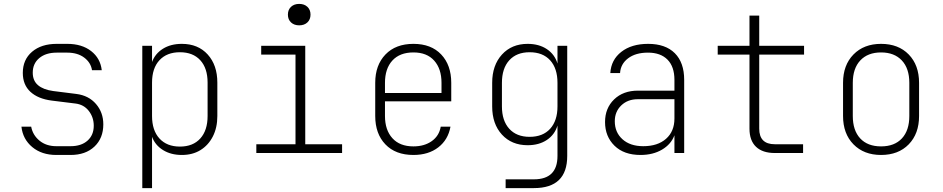

<svg xmlns="http://www.w3.org/2000/svg" viewBox="-20 -785 4840 985"><path d="M269 10Q194 10 145.5 -30.5Q97 -71 90 -135H140Q148 -92 182.5 -63.5Q217 -35 269 -35H342Q397 -35 429 -63.5Q461 -92 461 -140Q461 -183 435.5 -216Q410 -249 366 -254L245 -269Q175 -278 136 -314Q97 -350 97 -411Q97 -479 144.5 -519.5Q192 -560 271 -560H325Q400 -560 447.5 -523Q495 -486 502 -425H452Q446 -464 412 -489.5Q378 -515 325 -515H271Q215 -515 181.5 -487Q148 -459 148 -412Q148 -371 175 -348Q202 -325 253 -318L372 -303Q435 -295 472.5 -251.5Q510 -208 510 -147Q510 -76 464.5 -33Q419 10 342 10Z M710 180V-550H760V-467Q776 -510 816 -535Q856 -560 913 -560Q996 -560 1045.5 -505.5Q1095 -451 1095 -361V-190Q1095 -130 1072 -85Q1049 -40 1008.5 -15Q968 10 913 10Q857 10 816.5 -15Q776 -40 760 -83V180ZM903 -33Q970 -33 1007.5 -74.5Q1045 -116 1045 -190V-361Q1045 -435 1007.5 -476Q970 -517 903 -517Q836 -517 798 -476Q760 -435 760 -361V-190Q760 -116 798 -74.5Q836 -33 903 -33Z M1295 0V-45H1496V-505H1320V-550H1546V-45H1735V0ZM1515 -655Q1489 -655 1473 -670Q1457 -685 1457 -710Q1457 -735 1473 -750Q1489 -765 1515 -765Q1541 -765 1557 -750Q1573 -735 1573 -710Q1573 -685 1557 -670Q1541 -655 1515 -655Z M2101 10Q2009 10 1957 -44.5Q1905 -99 1905 -190V-360Q1905 -451 1957.5 -505.5Q2010 -560 2101 -560Q2192 -560 2243.5 -505.5Q2295 -451 2295 -360V-265H1955V-190Q1955 -118 1993 -76Q2031 -34 2101 -34Q2157 -34 2195 -61Q2233 -88 2241 -135H2291Q2279 -68 2228.5 -29Q2178 10 2101 10ZM1955 -308H2245V-360Q2245 -432 2207.5 -474Q2170 -516 2101 -516Q2031 -516 1993 -474.5Q1955 -433 1955 -360Z M2574 180V135H2719Q2840 135 2840 15V-141Q2826 -94 2785.5 -67Q2745 -40 2687 -40Q2605 -40 2555 -94.5Q2505 -149 2505 -239V-360Q2505 -450 2555 -505Q2605 -560 2687 -560Q2745 -560 2785.5 -533Q2826 -506 2840 -459V-550H2890V15Q2890 180 2719 180ZM2697 -83Q2765 -83 2802.5 -124.5Q2840 -166 2840 -239V-360Q2840 -434 2802.5 -475.5Q2765 -517 2697 -517Q2630 -517 2592.5 -475.5Q2555 -434 2555 -360V-239Q2555 -166 2592.5 -124.5Q2630 -83 2697 -83Z M3266 10Q3181 10 3132.5 -37.5Q3084 -85 3084 -159Q3084 -230 3130.5 -275Q3177 -320 3253 -320H3440V-375Q3440 -443 3404.5 -479Q3369 -515 3304 -515Q3241 -515 3202.5 -486Q3164 -457 3161 -410H3111Q3115 -478 3167.5 -519Q3220 -560 3305 -560Q3394 -560 3442 -512Q3490 -464 3490 -375V0H3440V-91Q3423 -45 3376.5 -17.5Q3330 10 3266 10ZM3280 -35Q3354 -35 3397 -73Q3440 -111 3440 -177V-276H3252Q3200 -276 3167 -244Q3134 -212 3134 -163Q3134 -106 3173.5 -70.5Q3213 -35 3280 -35Z M3955 0Q3892 0 3858.5 -32Q3825 -64 3825 -125V-505H3662V-550H3825V-705H3875V-550H4105V-505H3875V-125Q3875 -45 3955 -45H4100V0Z M4500 10Q4412 10 4358.5 -44.5Q4305 -99 4305 -190V-360Q4305 -451 4358.5 -505.5Q4412 -560 4500 -560Q4589 -560 4642 -505.5Q4695 -451 4695 -360V-190Q4695 -99 4642 -44.5Q4589 10 4500 10ZM4500 -34Q4569 -34 4607 -75Q4645 -116 4645 -190V-360Q4645 -434 4606.5 -475Q4568 -516 4500 -516Q4432 -516 4393.5 -475Q4355 -434 4355 -360V-190Q4355 -116 4393 -75Q4431 -34 4500 -34Z"/></svg>

Font: JetBrains Mono NL Thin
Style: Regular
Weight: 100
Monospace: yes
Designer: Philipp Nurullin, Konstantin Bulenkov
Foundry: JetBrains
Version: Version 2.305; ttfautohint (v1.8.4.7-5d5b)